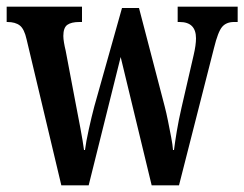

<svg xmlns="http://www.w3.org/2000/svg" viewBox="-21 -556 733 576"><path d="M59 -437Q52 -469 38.5 -479.5Q25 -490 1 -490H-1V-536H225V-490H217Q193 -490 181 -481.5Q169 -473 169 -448Q169 -440 171 -428Q173 -416 176 -404L205 -251Q212 -215 220 -172.5Q228 -130 231 -106H234Q237 -130 245.5 -168.5Q254 -207 262 -237L345 -532H396L473 -237Q478 -218 483 -193Q488 -168 492.5 -144.5Q497 -121 498 -106H501Q504 -130 509.5 -163Q515 -196 524 -235L560 -391Q567 -421 567 -441Q567 -490 518 -490H512V-536H692V-490H681Q658 -490 645.5 -475.5Q633 -461 621 -412L516 0H434L341 -385L245 0H163Z"/></svg>

Font: Noto Serif Tamil ExtraCondensed SemiBold
Style: Italic
Weight: 600
Width: 2
Italic angle: -12°
Designer: Indian Type Foundry, Tom Grace, and the Monotype Design Team
Foundry: Monotype Imaging Inc.
Version: Version 2.003; ttfautohint (v1.8.4.7-5d5b)